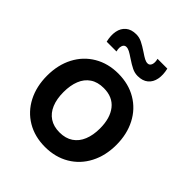

<svg xmlns="http://www.w3.org/2000/svg" viewBox="-218 -908 1054 1054"><g transform="rotate(45 309.0 -381.0)"><path d="M392.8 -620Q369.8 -620 348.2 -630.5Q326.6 -641 296.7 -661.1Q275.1 -675.8 261.8 -682.8Q248.5 -689.7 236.8 -689.7Q226.2 -689.7 220 -682.1Q213.8 -674.5 212.5 -661.6Q211.3 -648.7 215.7 -633.3H139.7Q129.9 -673.8 136.2 -706.5Q142.6 -739.2 165.4 -758.2Q188.2 -777.2 226.2 -777.2Q249.3 -777.2 270.9 -766.7Q292.5 -756.2 322.6 -736.1Q344.2 -721.3 357.4 -714.4Q370.7 -707.5 382.3 -707.5Q397.8 -707.5 403.9 -723.7Q409.9 -739.9 403.5 -764.2H479.5Q489.2 -723.8 482.9 -691Q476.6 -658.1 453.8 -639Q430.9 -620 392.8 -620ZM308.7 15Q228.5 15 167.6 -21.2Q106.7 -57.4 73.3 -122.2Q40 -186.9 40 -270.2Q40 -353.9 73.8 -418.6Q107.7 -483.2 168.8 -519.1Q230 -555 308.7 -555Q388.9 -555 450 -518.8Q511.2 -482.7 544.7 -417.8Q578.2 -353 578.2 -270.2Q578.2 -186.7 544.4 -122Q510.7 -57.2 449.5 -21.1Q388.3 15 308.7 15ZM308.7 -97.8Q355.2 -97.8 387.1 -119.3Q419 -140.8 434.8 -179.8Q450.7 -218.8 450.7 -270.2Q450.7 -350.2 414.2 -396.2Q377.7 -442.2 308.7 -442.2Q261.2 -442.2 229.8 -420.8Q198.2 -399.5 182.9 -360.9Q167.5 -322.2 167.5 -270.2Q167.5 -217 183.6 -178.2Q199.8 -139.5 231.2 -118.7Q262.8 -97.8 308.7 -97.8Z"/></g></svg>

Font: Manrope
Style: Regular
Weight: 400
Designer: Mikhail Sharanda
Foundry: Mikhail Sharanda
Version: Version 4.503